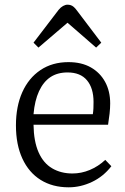

<svg xmlns="http://www.w3.org/2000/svg" viewBox="-20 -785 534 819"><path d="M273 14Q204 14 153.5 -17.5Q103 -49 75.5 -108.5Q48 -168 48 -250Q48 -331 75 -391.5Q102 -452 152.5 -486Q203 -520 272 -520Q328 -520 367.5 -497.5Q407 -475 428.5 -435.5Q450 -396 450 -344Q450 -324 447.5 -301Q445 -278 441 -253H123Q124 -182 144.5 -135.5Q165 -89 202.5 -67Q240 -45 289 -45Q327 -45 363 -60Q399 -75 429 -103L455 -76Q421 -32 372.5 -9Q324 14 273 14ZM123 -298H376Q378 -311 378.5 -323Q379 -335 379 -350Q379 -409 351 -442.5Q323 -476 268 -476Q225 -476 195 -456Q165 -436 146.5 -396Q128 -356 123 -298ZM144 -582 123 -603 230 -743Q239 -754 249 -759.5Q259 -765 268 -765Q275 -765 281.5 -763Q288 -761 294.5 -755.5Q301 -750 309 -739L412 -603L390 -582L268 -688Z"/></svg>

Font: Literata 18pt Light
Style: Regular
Weight: 300
Designer: Latin by Veronika Burian and Jose Scaglione. Greek by Irene Vlachou. Cyrillic by Vera Evstafieva.
Foundry: TypeTogether
Version: Version 3.103;gftools[0.9.29]